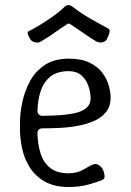

<svg xmlns="http://www.w3.org/2000/svg" viewBox="-20 -742 523 769"><path d="M255 7Q198 7 160 -14.5Q122 -36 100 -70.5Q78 -105 69 -145.5Q60 -186 60 -225V-250Q60 -289 69.5 -333.5Q79 -378 100.5 -417.5Q122 -457 160 -482Q198 -507 255 -507Q307 -507 340 -490.5Q373 -474 391 -449Q409 -424 416 -398Q423 -372 423 -352Q423 -316 404.5 -293Q386 -270 355.5 -257Q325 -244 288.5 -237.5Q252 -231 215.5 -229.5Q179 -228 150 -228Q140 -228 135 -222.5Q130 -217 130 -208Q131 -164 142.5 -127.5Q154 -91 181 -69.5Q208 -48 255 -48Q290 -48 315.5 -63.5Q341 -79 355 -84Q364 -87 372.5 -82.5Q381 -78 387.5 -70Q394 -62 396 -52Q401 -34 397.5 -28.5Q394 -23 390 -21Q373 -14 336.5 -3.5Q300 7 255 7ZM151 -278Q259 -279 301.5 -295.5Q344 -312 343 -350Q342 -376 333 -400.5Q324 -425 305 -441Q286 -457 255 -457Q208 -457 181 -434.5Q154 -412 142.5 -376Q131 -340 130 -298Q130 -289 135.5 -283.5Q141 -278 151 -278ZM413 -628Q422 -624 418 -609.5Q414 -595 407 -584V-583Q403 -577 395 -574Q387 -571 378.5 -572Q370 -573 364 -577Q336 -594 312 -611Q288 -628 260 -646Q255 -649 250 -646Q222 -628 198.5 -611Q175 -594 146 -577Q137 -570 123 -572Q109 -574 102 -584L101 -585Q95 -596 91.5 -605Q88 -614 97 -618Q119 -629 145.5 -645.5Q172 -662 197 -680Q222 -698 238 -714Q246 -722 254.5 -721.5Q263 -721 272 -714Q304 -689 342.5 -667Q381 -645 413 -628Z"/></svg>

Font: Winky Sans Light
Style: Regular
Weight: 300
Designer: Simon Atzbach
Foundry: typofactur
Version: Version 1.205